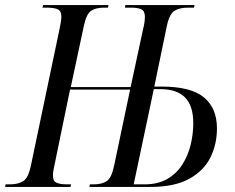

<svg xmlns="http://www.w3.org/2000/svg" viewBox="-42 -734 924 754"><path d="M-22 0 -20 -10H-3Q29 -10 49 -22.5Q69 -35 79 -82L192 -621Q199 -653 199 -669Q199 -691 184.5 -697.5Q170 -704 141 -704H125L127 -714H384L382 -704H368Q334 -704 315.5 -691.5Q297 -679 287 -631L236 -392H471L520 -620Q524 -635 525.5 -647.5Q527 -660 527 -668Q527 -691 513 -697.5Q499 -704 472 -704H449L450 -714H722L720 -704H696Q663 -704 643 -691.5Q623 -679 613 -631L564 -394H593Q708 -394 759 -351.5Q810 -309 810 -230Q810 -167 784 -115Q758 -63 700.5 -31.5Q643 0 550 0H309L311 -10H325Q358 -10 377 -22.5Q396 -35 406 -83L469 -382H233L172 -86Q166 -61 166 -44Q166 -23 180 -16.5Q194 -10 221 -10H237L235 0ZM526 -10Q578 -10 614.5 -31Q651 -52 673.5 -87Q696 -122 706.5 -164.5Q717 -207 717 -250Q717 -319 684.5 -351.5Q652 -384 588 -384H562L483 -10Z"/></svg>

Font: Noto Serif Display Condensed
Style: Italic
Weight: 400
Width: 3
Italic angle: -12°
Designer: Monotype Design Team
Foundry: Monotype Imaging Inc.
Version: Version 2.009